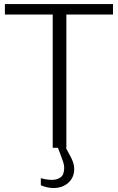

<svg xmlns="http://www.w3.org/2000/svg" viewBox="-20 -735 586 955"><path d="M242.2 0V-662.6H4.4V-714.8H542V-662.6H310.1V0ZM246.1 200.2Q215.3 200.2 183.1 186.5V151.4Q213.4 159.7 237.8 159.7Q263.7 159.7 281.5 147Q299.3 134.3 299.3 98.6Q299.3 86.4 294.4 71.3Q289.6 56.2 282.2 37.1L268.1 0H307.6L333 47.9Q340.8 62.5 345 77.1Q349.1 91.8 349.1 105Q349.1 147.9 319.8 174.1Q290.5 200.2 246.1 200.2Z"/></svg>

Font: Pontano Sans Light
Style: Regular
Weight: 300
Designer: Vernon Adams
Foundry: Vernon Adams
Version: Version 2.001